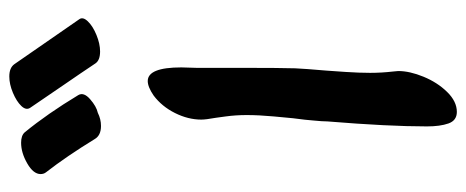

<svg xmlns="http://www.w3.org/2000/svg" viewBox="-322 -738 1026 423"><g transform="rotate(-90 191.5 -526.0)"><path d="M247 -162Q247 -137 234.5 -106.5Q222 -76 201 -54.5Q180 -33 157 -33Q138 -33 131.5 -51.5Q125 -70 125 -99Q125 -184 136 -318Q136 -329 138 -349Q139 -364 143 -394Q144 -404 147 -436.5Q150 -469 150 -496Q150 -520 147 -542L144 -564Q140 -586 140 -596Q140 -625 154.5 -654Q169 -683 193 -701Q212 -714 225 -714Q255 -714 255 -640L254 -606V-497Q254 -425 253 -389Q252 -367 248 -321Q247 -308 245 -278Q243 -248 243 -224Q243 -199 246 -173ZM24 -938Q20 -943 20 -950Q20 -966 43.5 -979.5Q67 -993 89 -993Q105 -993 112 -985Q153 -935 194 -867Q201 -855 185 -841Q169 -827 155 -824Q141 -817 126 -817Q105 -817 97 -831Q59 -893 24 -938ZM361 -865Q367 -857 356.5 -846Q346 -835 326.5 -827Q307 -819 290 -819Q271 -819 264 -829Q242 -862 217.5 -897.5Q193 -933 166 -973Q160 -982 170 -992.5Q180 -1003 199 -1011Q218 -1019 235 -1019Q254 -1019 262 -1008Z"/></g></svg>

Font: Sedgwick Ave Display
Style: Regular
Weight: 400
Designer: Kevin Burke, Pedro Vergani
Foundry: Google, Inc.
Version: Version 1.000